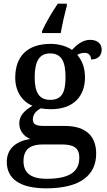

<svg xmlns="http://www.w3.org/2000/svg" viewBox="-20 -786 584 1046"><path d="M209 -616V-606H311C319 -653 332 -710 344 -753V-766H295C266 -724 227 -658 209 -616ZM232 240C418 240 504 168 504 51C504 -38 455 -100 332 -100H217C171 -100 159 -112 159 -136C159 -164 179 -184 203 -196C215 -193 241 -191 257 -191C383 -191 443 -264 443 -364C443 -419 426 -458 401 -487C413 -494 426 -498 442 -498C466 -498 476 -480 476 -462C518 -462 534 -487 534 -516C534 -544 514 -569 471 -569C429 -569 396 -540 372 -514C350 -531 305 -547 257 -547C126 -547 63 -477 63 -362C63 -291 99 -233 157 -210C110 -182 85 -154 85 -113C85 -69 115 -41 145 -29C73 -18 17 20 17 96C17 188 88 240 232 240ZM254 -242C193 -242 169 -283 169 -364C169 -449 192 -495 253 -495C315 -495 337 -451 337 -365C337 -282 316 -242 254 -242ZM234 188C139 188 108 149 108 91C108 16 161 1 213 1H316C378 1 412 17 412 73C412 142 370 188 234 188Z"/></svg>

Font: Noto Serif Tamil Medium
Style: Italic
Weight: 500
Italic angle: -12°
Designer: Indian Type Foundry, Tom Grace, and the Monotype Design Team
Foundry: Monotype Imaging Inc.
Version: Version 2.003